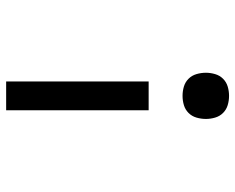

<svg xmlns="http://www.w3.org/2000/svg" viewBox="-92 -476 783 640"><g transform="rotate(90 300.0 -156.5)"><path d="M300 -373Q284 -373 269 -377.5Q254 -382 243 -393Q232 -404 227.5 -419.5Q223 -435 223 -451Q223 -466 227.5 -481.5Q232 -497 243 -508Q254 -519 269 -523.5Q284 -528 300 -528Q316 -528 331 -523.5Q346 -519 357 -508Q368 -497 372.5 -481.5Q377 -466 377 -451Q377 -435 372.5 -419.5Q368 -404 357 -393Q346 -382 331 -377.5Q316 -373 300 -373ZM252 215V-260H348V215Z"/></g></svg>

Font: Iosevka Fixed Medium Extended
Style: Regular
Weight: 500
Width: 7
Monospace: yes
Designer: Belleve Invis
Foundry: Belleve Invis
Version: Version 24.1.1; ttfautohint (v1.8.4)